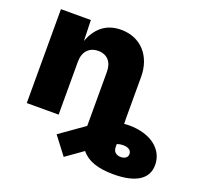

<svg xmlns="http://www.w3.org/2000/svg" viewBox="-131 -697 1089 1049"><g transform="rotate(20 414.0 -173.0)"><path d="M237.8 -308.6C237.8 -366.7 271.5 -401.4 322.8 -401.4C375 -401.4 405.8 -367.2 405.8 -310.1V4.4L264.2 104.5L342.8 207.5L441.9 137.2C477.1 182.1 538.6 204.1 630.4 204.1C759.3 204.1 827.6 160.2 827.6 78.6C827.6 -9.8 750 -76.7 619.6 -76.7C609.9 -76.7 600.6 -76.2 591.3 -75.2V-96.2H590.8V-347.7C590.8 -468.8 516.6 -552.7 401.4 -552.7C310.1 -552.7 257.8 -500 230 -425.8L226.6 -545.9H52.7V0H237.8ZM591.3 59.6V42.5C605 37.6 616.2 36.1 627.4 36.1C660.2 36.6 675.3 50.8 675.3 70.8C675.3 90.3 658.2 101.6 635.7 101.6C609.4 101.6 591.3 87.4 591.3 59.6Z"/></g></svg>

Font: Raveo ExtraBold
Style: Regular
Weight: 800
Designer: Jakub Foglar, Rasmus Andersson (Inter)
Foundry: Jakubfoglar.com
Version: Version 1.100;Glyphs 3.2.3 (3260)